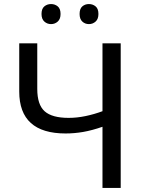

<svg xmlns="http://www.w3.org/2000/svg" viewBox="-20 -928 713 948"><path d="M486 0V-302Q434 -284 390.5 -276.5Q347 -269 304 -269Q75 -269 75 -476V-714H164V-489Q164 -411 200.5 -378.5Q237 -346 319 -346Q360 -346 403 -355Q446 -364 486 -379V-714H576V0ZM185 -859Q185 -885 199 -896.5Q213 -908 232 -908Q251 -908 265 -896.5Q279 -885 279 -859Q279 -834 265 -821.5Q251 -809 232 -809Q213 -809 199 -821.5Q185 -834 185 -859ZM373 -859Q373 -885 386.5 -896.5Q400 -908 419 -908Q438 -908 452 -896.5Q466 -885 466 -859Q466 -834 452 -821.5Q438 -809 419 -809Q400 -809 386.5 -821.5Q373 -834 373 -859Z"/></svg>

Font: Noto Sans Historical
Style: Regular
Weight: 400
Designer: Monotype Design Team
Foundry: Monotype Imaging Inc.
Version: Version 2.013; ttfautohint (v1.8.4.7-5d5b)